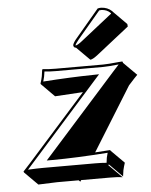

<svg xmlns="http://www.w3.org/2000/svg" viewBox="-53 -717 648 824"><g transform="rotate(-5 271.5 -305.0)"><path d="M398.4 -670.9Q405.3 -672.9 413.1 -672.9Q440.9 -671.9 459.5 -654.3Q461.9 -651.4 463.4 -649.9L519.5 -593.3L520.5 -582.5L382.3 -473.6Q358.9 -455.1 348.1 -454.6L291.5 -511.2Q286.6 -511.7 283.2 -514.6Q279.8 -519.5 280.3 -523.9Q283.7 -535.6 297.9 -551.8ZM304.2 -318.8Q184.1 -311.5 183.6 -311.5L127.4 -368.2L126 -371.1Q131.3 -386.7 134.3 -401.9Q134.8 -405.3 138.2 -429.2L140.6 -432.1Q163.1 -429.2 196.3 -429.2H400.4Q420.9 -429.2 468.3 -434.1Q480.5 -435.5 482.4 -435.1Q484.9 -434.6 485.4 -434.1Q486.3 -431.6 486.3 -429.2L543 -372.6Q533.2 -363.3 503.9 -330.6L334 -56.6L398.9 -61L400.4 -58.1L457 -1.5Q451.7 14.6 448.2 29.8Q447.8 31.7 444.3 56.6L388.2 0L385.3 2.9L441.9 59.6Q419.4 56.6 386.7 56.6H263.7L259.8 63L252.9 56.6H160.6L79.1 59.6L22.5 2.9L20.5 -1.5Q29.3 -10.3 48.8 -32.2ZM146.5 -40H124L439.9 -393.6Q460.4 -416 467.3 -423.8Q420.9 -418.9 400.4 -418.9H196.3Q168.5 -418.9 147.5 -421.4Q145.5 -405.3 144 -399.9Q142.1 -390.6 138.7 -378.9Q256.3 -387.2 357.4 -388.7L379.9 -389.2L56.2 -25.4Q42 -9.8 40.5 -7.8Q82.5 -9.8 104 -9.8H330.1Q357.9 -9.8 378.9 -7.8Q380.9 -24.4 381.8 -29.3Q383.8 -38.6 387.2 -50.3Q254.9 -40.5 146.5 -40ZM404.3 -662.1 305.7 -545.4Q292 -528.3 290 -522Q290 -522 291.5 -521Q300.3 -522.5 319.3 -537.6L453.6 -643.6V-646Q437.5 -662.6 413.1 -663.1Q408.7 -662.6 404.3 -662.1Z"/></g></svg>

Font: Linux Biolinum Shadow O
Style: Italic
Weight: 400
Italic angle: -12°
Designer: Philipp H. Poll
Foundry: Philipp H. Poll
Version: Version 0.6.2